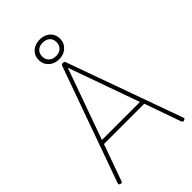

<svg xmlns="http://www.w3.org/2000/svg" viewBox="-365 -1415 1562 1562"><g transform="rotate(-45 416.0 -634.5)"><path d="M49 12Q39 8 37.5 3.5Q36 -1 39 -9L394 -1000Q396 -1008 401 -1011.5Q406 -1015 416 -1015Q426 -1015 430.5 -1011.5Q435 -1008 437 -1000L793 -9Q797 -1 795 3.5Q793 8 783 12Q773 16 768 13Q763 10 758 -3L649 -312H185L74 -3Q70 10 65 13Q60 16 49 12ZM197 -347H634L416 -959ZM416 -1057Q381 -1057 353 -1071.5Q325 -1086 309 -1111.5Q293 -1137 293 -1171Q293 -1205 309 -1230Q325 -1255 353 -1269Q381 -1283 416 -1283Q453 -1283 480 -1269Q507 -1255 523 -1230Q539 -1205 539 -1171Q539 -1137 523 -1112Q507 -1087 480 -1072Q453 -1057 416 -1057ZM416 -1093Q454 -1093 476.5 -1114.5Q499 -1136 499 -1171Q499 -1206 476.5 -1227Q454 -1248 416 -1248Q378 -1248 355.5 -1227Q333 -1206 333 -1171Q333 -1136 355.5 -1114.5Q378 -1093 416 -1093Z"/></g></svg>

Font: Playwrite NG Modern Thin
Style: Regular
Weight: 250
Designer: Veronika Burian, José Scaglione
Foundry: TypeTogether
Version: Version 1.002